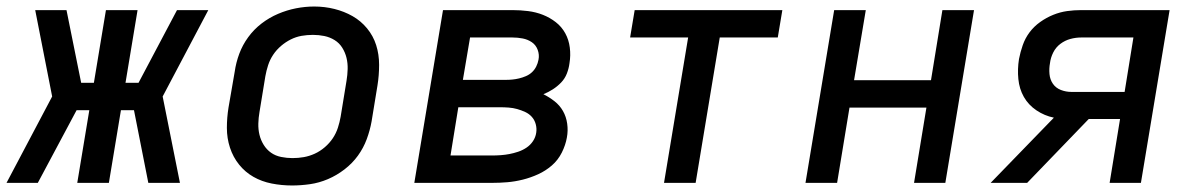

<svg xmlns="http://www.w3.org/2000/svg" viewBox="-42 -561 3662 589"><path d="M-22 0 118 -265 66 -530H162L207 -307H246L283 -530H380L343 -307H383L501 -530H597L457 -265L510 0H413L369 -223H329L292 0H195L232 -223H193L74 0Z M854 8Q822 8 791.5 2Q761 -4 735.5 -18.5Q710 -33 691.5 -56Q673 -79 663.5 -108Q654 -137 654 -168.5Q654 -200 659 -231L678 -341Q682 -369 692 -396Q702 -423 719.5 -447Q737 -471 760.5 -489Q784 -507 811 -518.5Q838 -530 866 -535.5Q894 -541 922 -541Q954 -541 984 -533.5Q1014 -526 1039.5 -511.5Q1065 -497 1084 -474Q1103 -451 1112 -422.5Q1121 -394 1121 -362Q1121 -330 1116 -299L1098 -189Q1093 -161 1083 -134Q1073 -107 1056 -83.5Q1039 -60 1015 -41.5Q991 -23 964 -11.5Q937 0 909 4Q881 8 854 8ZM855 -76Q873 -76 890 -79Q907 -82 923.5 -89.5Q940 -97 954.5 -109.5Q969 -122 979 -137Q989 -152 994.5 -169Q1000 -186 1003 -203L1021 -313Q1024 -331 1024.5 -349Q1025 -367 1021 -383.5Q1017 -400 1008 -414.5Q999 -429 984.5 -438Q970 -447 953 -450.5Q936 -454 918 -454Q900 -454 883 -451Q866 -448 850 -440Q834 -432 820 -420Q806 -408 796 -393Q786 -378 780.5 -361Q775 -344 772 -327L754 -217Q751 -200 750.5 -182Q750 -164 754 -147.5Q758 -131 767 -116.5Q776 -102 789.5 -92.5Q803 -83 820.5 -79.5Q838 -76 855 -76Z M1229 0 1317 -530H1530Q1554 -530 1578 -527Q1602 -524 1623.5 -515.5Q1645 -507 1663 -493Q1681 -479 1692 -459Q1703 -439 1706 -415Q1709 -391 1705 -367Q1703 -351 1697 -335.5Q1691 -320 1679.5 -308Q1668 -296 1654 -287Q1640 -278 1625 -272Q1643 -263 1659 -250.5Q1675 -238 1685 -220.5Q1695 -203 1698 -181.5Q1701 -160 1697 -139Q1693 -116 1681.5 -93Q1670 -70 1651 -53.5Q1632 -37 1609 -26.5Q1586 -16 1562 -10Q1538 -4 1514.5 -2Q1491 0 1467 0ZM1378 -316H1509Q1520 -316 1530 -317Q1540 -318 1550.5 -320.5Q1561 -323 1571.5 -327.5Q1582 -332 1590 -339.5Q1598 -347 1603 -357Q1608 -367 1610 -378Q1613 -393 1607.5 -408Q1602 -423 1589.5 -431.5Q1577 -440 1561.5 -443Q1546 -446 1530 -446H1400ZM1340 -84H1467Q1481 -84 1494.5 -85Q1508 -86 1521 -88.5Q1534 -91 1547.5 -95.5Q1561 -100 1573 -108Q1585 -116 1593 -128Q1601 -140 1603 -154Q1605 -167 1601.5 -180Q1598 -193 1589.5 -202.5Q1581 -212 1569 -217.5Q1557 -223 1544.5 -226.5Q1532 -230 1518.5 -231Q1505 -232 1491 -232H1364Z M1995 0 2069 -446H1891L1905 -530H2358L2344 -446H2166L2092 0Z M2429 0 2517 -530H2614L2578 -315H2814L2849 -530H2946L2858 0H2762L2800 -231H2564L2526 0Z M2997 0 3191 -200Q3162 -206 3137.5 -222.5Q3113 -239 3099 -263.5Q3085 -288 3082 -318.5Q3079 -349 3084 -380Q3088 -401 3095.5 -422.5Q3103 -444 3116.5 -462Q3130 -480 3149 -493.5Q3168 -507 3189 -515.5Q3210 -524 3231.5 -527Q3253 -530 3275 -530H3546L3458 0H3362L3394 -196H3298L3109 0ZM3245 -279H3408L3435 -446H3275Q3258 -446 3241.5 -441.5Q3225 -437 3211 -426.5Q3197 -416 3189 -400Q3181 -384 3179 -367Q3176 -351 3177.5 -334Q3179 -317 3188 -304Q3197 -291 3212.5 -285Q3228 -279 3245 -279Z"/></svg>

Font: Iosevka Curly MdExObl
Style: Regular
Weight: 500
Width: 7
Italic angle: -9°
Monospace: yes
Designer: Belleve Invis
Foundry: Belleve Invis
Version: Version 11.1.0; ttfautohint (v1.8.3)